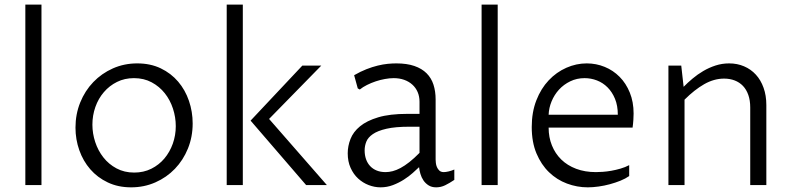

<svg xmlns="http://www.w3.org/2000/svg" viewBox="-20 -802 3431 832"><path d="M89.8 -782.2H159.7V0H89.8Z M548.3 9.8Q491.7 9.8 447 -11.5Q402.3 -32.7 371.3 -68.4Q340.3 -104 323.7 -150.9Q307.1 -197.8 307.1 -249Q307.1 -307.1 327.6 -357.9Q348.1 -408.7 384.3 -446.3Q420.4 -483.9 469.2 -505.6Q518.1 -527.3 574.7 -527.3Q631.8 -527.3 676.5 -505.9Q721.2 -484.4 752 -448.2Q782.7 -412.1 798.8 -365Q814.9 -317.9 814.9 -267.1Q814.9 -209 794.4 -158.4Q773.9 -107.9 738 -70.6Q702.1 -33.2 653.3 -11.7Q604.5 9.8 548.3 9.8ZM561.5 -54.2Q602.5 -54.2 635.7 -70.8Q668.9 -87.4 692.4 -115.2Q715.8 -143.1 728.8 -179.4Q741.7 -215.8 741.7 -255.4Q741.7 -293.9 729.5 -331.3Q717.3 -368.7 694.1 -397.9Q670.9 -427.2 637.2 -445.3Q603.5 -463.4 560.5 -463.4Q520 -463.4 487.1 -447Q454.1 -430.7 430.2 -402.8Q406.2 -375 393.3 -338.4Q380.4 -301.8 380.4 -261.7Q380.4 -223.6 392.6 -186.5Q404.8 -149.4 428 -119.9Q451.2 -90.3 484.9 -72.3Q518.6 -54.2 561.5 -54.2Z M962.4 -782.2H1032.2V0H962.4ZM1306.6 0 1065.9 -279.3 1290 -517.6H1372.1L1146 -286.6L1396.5 0Z M1795.9 -77.6Q1785.2 -67.4 1768.6 -52.5Q1752 -37.6 1730.2 -23.7Q1708.5 -9.8 1682.9 0Q1657.2 9.8 1628.9 9.8Q1603 9.8 1577.6 0Q1552.2 -9.8 1532 -28.3Q1511.7 -46.9 1499.3 -74.5Q1486.8 -102.1 1486.8 -137.7Q1486.8 -168.9 1498.8 -199.7Q1510.7 -230.5 1540 -254.6Q1569.3 -278.8 1619.1 -293.7Q1668.9 -308.6 1745.1 -308.6H1797.9V-360.8Q1797.9 -384.3 1789.8 -403.1Q1781.7 -421.9 1766.8 -435.3Q1752 -448.7 1731.4 -456.1Q1710.9 -463.4 1686 -463.4Q1668.5 -463.4 1648.2 -459.7Q1627.9 -456.1 1608.2 -449.5Q1588.4 -442.9 1570.3 -433.8Q1552.2 -424.8 1539.1 -414.1L1530.3 -418.9L1514.6 -476.1Q1542.5 -492.2 1568.1 -502.2Q1593.8 -512.2 1616.9 -517.8Q1640.1 -523.4 1660.2 -525.4Q1680.2 -527.3 1697.3 -527.3Q1743.2 -527.3 1775.6 -516.1Q1808.1 -504.9 1828.6 -484.4Q1849.1 -463.9 1858.4 -435.1Q1867.7 -406.2 1867.7 -371.1V-110.4Q1867.7 -105 1868.7 -95.9Q1869.6 -86.9 1873.3 -78.1Q1877 -69.3 1884 -62.7Q1891.1 -56.2 1903.3 -56.2Q1911.1 -56.2 1923.8 -59.1Q1936.5 -62 1948.7 -67.4V-22.5Q1927.7 -8.3 1909.2 0.7Q1890.6 9.8 1870.1 9.8Q1850.6 9.8 1837.2 1.2Q1823.7 -7.3 1814.9 -20.3Q1806.2 -33.2 1801.8 -48.6Q1797.4 -64 1795.9 -77.6ZM1797.9 -252.9H1754.4Q1692.9 -252.9 1654.8 -244.1Q1616.7 -235.4 1595.7 -220.9Q1574.7 -206.5 1567.4 -188.2Q1560.1 -169.9 1560.1 -150.4Q1560.1 -129.4 1566.2 -112.1Q1572.3 -94.7 1584 -82.3Q1595.7 -69.8 1612.5 -63Q1629.4 -56.2 1650.9 -56.2Q1665.5 -56.2 1681.6 -60.3Q1697.8 -64.5 1715.6 -74Q1733.4 -83.5 1753.9 -99.6Q1774.4 -115.7 1797.9 -139.6Z M2066.9 -782.2H2136.7V0H2066.9Z M2706.5 -39.1Q2690.4 -27.8 2668.7 -19Q2647 -10.3 2622.8 -3.7Q2598.6 2.9 2573.7 6.3Q2548.8 9.8 2526.9 9.8Q2480.5 9.8 2436.8 -6.6Q2393.1 -22.9 2359.1 -55.7Q2325.2 -88.4 2304.7 -137.2Q2284.2 -186 2284.2 -251.5Q2284.2 -315.9 2304.2 -367.2Q2324.2 -418.5 2357.7 -453.9Q2391.1 -489.3 2434.1 -508.3Q2477.1 -527.3 2522.5 -527.3Q2563.5 -527.3 2600.3 -512.2Q2637.2 -497.1 2665 -469Q2692.9 -440.9 2709.2 -400.6Q2725.6 -360.4 2725.6 -310.1Q2725.6 -299.8 2724.6 -283Q2723.6 -266.1 2721.2 -249H2357.4Q2357.4 -207 2371.6 -171.9Q2385.7 -136.7 2412.1 -110.8Q2438.5 -85 2476.6 -70.6Q2514.6 -56.2 2562.5 -56.2Q2574.7 -56.2 2592 -57.4Q2609.4 -58.6 2628.9 -62Q2648.4 -65.4 2668.7 -71.3Q2689 -77.1 2706.5 -86.4ZM2657.2 -304.7Q2657.2 -344.2 2645 -373.8Q2632.8 -403.3 2612.8 -423.3Q2592.8 -443.4 2566.9 -453.4Q2541 -463.4 2513.2 -463.4Q2479.5 -463.4 2451.2 -449.7Q2422.9 -436 2402.3 -413.6Q2381.8 -391.1 2370.1 -362.5Q2358.4 -334 2357.4 -304.7Z M2876.5 -517.6H2932.1L2942.4 -425.8Q2959.5 -443.4 2981 -461.4Q3002.4 -479.5 3027.3 -494.1Q3052.2 -508.8 3080.6 -518.1Q3108.9 -527.3 3139.6 -527.3Q3174.8 -527.3 3204.3 -514.6Q3233.9 -502 3255.4 -478.5Q3276.9 -455.1 3288.8 -421.6Q3300.8 -388.2 3300.8 -346.7V0H3231V-336.4Q3231 -367.2 3222.7 -390.6Q3214.4 -414.1 3199.5 -429.7Q3184.6 -445.3 3163.6 -453.4Q3142.6 -461.4 3117.7 -461.4Q3074.2 -461.4 3031.7 -437.3Q2989.3 -413.1 2946.3 -370.1V0H2876.5Z"/></svg>

Font: Proza Libre
Style: Light
Weight: 300
Designer: Jasper de Waard
Foundry: Jasper de Waard
Version: Version 1.000; ttfautohint (v1.4.1.8-43bc)